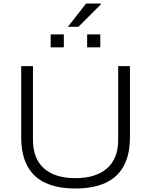

<svg xmlns="http://www.w3.org/2000/svg" viewBox="-20 -1063 862 1095"><path d="M410 12Q308 12 239 -20Q170 -52 135.5 -117Q101 -182 101 -280V-686H168V-266Q168 -158 231 -102.5Q294 -47 410 -47Q526 -47 590 -102.5Q654 -158 654 -266V-686H721V-280Q721 -182 686 -117Q651 -52 581.5 -20Q512 12 410 12ZM269 -793V-867H344V-793ZM477 -793V-867H552V-793ZM367 -910 471 -1043H555L556 -1039L427 -910Z"/></svg>

Font: Archivo SemiExpanded ExtraLight
Style: Regular
Weight: 250
Width: 6
Designer: Hector Gatti
Foundry: Omnibus-Type
Version: Version 2.001